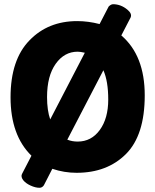

<svg xmlns="http://www.w3.org/2000/svg" viewBox="-20 -809 736 910"><path d="M84 16 129 -71Q30 -168 30 -348Q30 -526 120 -618Q208 -709 346 -709Q398 -709 452 -695L495 -778Q506 -789 516 -789Q553 -789 584 -763Q607 -744 599 -726L555 -641Q666 -546 666 -357Q666 -168 577 -79Q488 10 343 10Q284 10 228 -9L188 69Q180 81 167 81Q148 81 125 70.5Q102 60 90 45Q78 29 84 16ZM348 -138Q413 -138 453 -193Q493 -248 493 -337Q493 -424 470 -476L299 -147Q322 -138 348 -138ZM203 -349Q203 -286 218 -243L382 -559Q360 -564 348 -564Q285 -564 244 -506.5Q203 -449 203 -349Z"/></svg>

Font: FC Lilita One
Style: Regular
Weight: 400
Designer: Juan Montoreano
Foundry: Juan Montoreano
Version: Version 1.002